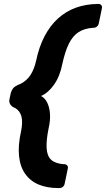

<svg xmlns="http://www.w3.org/2000/svg" viewBox="-20 -796 538 974"><path d="M276 158Q218 158 175.5 140Q133 122 107.5 85.5Q82 49 76.5 -5Q71 -59 87 -131Q96 -175 89 -204Q82 -233 57 -248L46 -253Q23 -268 28 -293L35 -325Q39 -339 46.5 -348Q54 -357 70 -365L83 -370Q115 -386 134 -414.5Q153 -443 163 -487Q178 -559 206.5 -613Q235 -667 275 -703Q315 -739 365 -757Q415 -775 474 -776H480Q489 -776 494 -769.5Q499 -763 497 -754L481 -677Q479 -667 471.5 -661Q464 -655 456 -655H452Q408 -652 378.5 -633Q349 -614 329.5 -574.5Q310 -535 296 -471Q284 -409 254.5 -367Q225 -325 188 -309Q208 -299 219.5 -275.5Q231 -252 233.5 -219Q236 -186 227 -147Q214 -84 216.5 -44Q219 -4 240 15Q261 34 304 37H309Q317 38 321.5 44Q326 50 324 59L308 136Q306 146 298.5 152Q291 158 281 158Z"/></svg>

Font: Rubik SemiBold
Style: Italic
Weight: 600
Italic angle: -12°
Designer: Hubert and Fischer
Foundry: Hubert and Fischer
Version: Version 2.300;gftools[0.9.30]